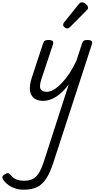

<svg xmlns="http://www.w3.org/2000/svg" viewBox="-205 -864 840 1675"><path d="M172 16Q121 16 91.5 -7.5Q62 -31 56.5 -75.5Q51 -120 71 -182L170 -483Q177 -503 186.5 -509Q196 -515 215 -515Q247 -515 255 -505.5Q263 -496 257 -476L155 -170Q144 -137 144 -112.5Q144 -88 158 -75.5Q172 -63 204 -63Q233 -63 266 -83Q299 -103 334 -139.5Q369 -176 401.5 -225.5Q434 -275 462 -335L510 -483Q517 -503 526.5 -509Q536 -515 555 -515Q586 -515 594.5 -505.5Q603 -496 596 -476L263 547Q234 638 200 691.5Q166 745 118.5 768Q71 791 1 791Q-38 791 -70.5 780.5Q-103 770 -128 752.5Q-153 735 -170 714Q-182 699 -184.5 685.5Q-187 672 -166 658Q-146 646 -135.5 646Q-125 646 -113 661Q-92 690 -61.5 701.5Q-31 713 7 713Q52 713 82.5 696.5Q113 680 135.5 643Q158 606 178 544L395 -128Q369 -93 342 -66.5Q315 -40 286.5 -21.5Q258 -3 229.5 6.5Q201 16 172 16ZM380 -616Q371 -616 358.5 -625.5Q346 -635 346 -646Q346 -653 348.5 -659Q351 -665 356 -671L479 -824Q488 -836 495 -840Q502 -844 510 -844Q520 -844 532.5 -837Q545 -830 554 -819Q563 -808 563 -796Q563 -788 559.5 -783Q556 -778 550 -773L409 -631Q394 -616 380 -616Z"/></svg>

Font: Playwrite NL
Style: Regular
Weight: 400
Designer: Veronika Burian, José Scaglione
Foundry: TypeTogether
Version: Version 1.002